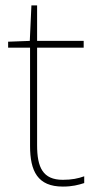

<svg xmlns="http://www.w3.org/2000/svg" viewBox="-20 -679 359 709"><path d="M212 -15C138 -15 117 -61 117 -143V-503H289V-528H117V-659H96L90 -528L10 -525V-503H91V-140C91 -47 119 10 212 10C247 10 269 4 291 -3V-28C269 -20 245 -15 212 -15Z"/></svg>

Font: Noto Kufi Arabic Thin
Style: Regular
Weight: 100
Designer: Monotype Design Team, David Williams, Khaled Hosny
Foundry: Google LLC
Version: Version 2.109